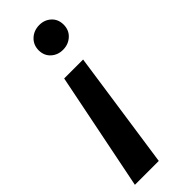

<svg xmlns="http://www.w3.org/2000/svg" viewBox="-256 -561 763 763"><g transform="rotate(-45 125.5 -180.0)"><path d="M-15.1 179.2 85 -318.4H191.4L119.1 179.2ZM234.9 -472.7Q235.4 -441.4 214.6 -421.9Q193.8 -402.3 163.6 -401.9Q134.3 -401.4 113.5 -419.7Q92.8 -438 92.3 -468.3Q92.3 -499 113 -518.6Q133.8 -538.1 164.1 -538.6Q193.4 -539.1 213.9 -520.8Q234.4 -502.4 234.9 -472.7Z"/></g></svg>

Font: Roboto SemiBold
Style: Italic
Weight: 600
Designer: Christian Robertson
Foundry: Google
Version: Version 3.009; 2024